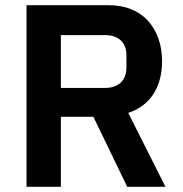

<svg xmlns="http://www.w3.org/2000/svg" viewBox="-20 -718 704 738"><path d="M214 0H82V-698H397Q445 -698 483 -683Q521 -668 547.5 -639.5Q574 -611 588.5 -571Q603 -531 603 -482Q603 -410 570.5 -358Q538 -306 473 -284L616 0H469L339 -269H214ZM384 -380Q422 -380 444 -400.5Q466 -421 466 -459V-505Q466 -543 444 -563Q422 -583 384 -583H214V-380Z"/></svg>

Font: IBMPlexSans-SemiBold
Style: Regular
Weight: 600
Designer: Mike Abbink, Paul van der Laan, Pieter van Rosmalen
Foundry: Bold Monday
Version: Version 3.1